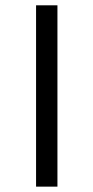

<svg xmlns="http://www.w3.org/2000/svg" viewBox="-20 -696 348 716"><path d="M194.2 0V-676.2H114.5V0Z"/></svg>

Font: Estedad VF
Style: Regular
Weight: 100
Designer: Amin Abedi
Version: Version 7.3